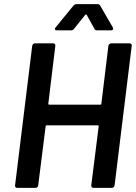

<svg xmlns="http://www.w3.org/2000/svg" viewBox="-20 -910 658 930"><path d="M519 -700H608Q613 -700 616 -696.5Q619 -693 618 -688L535 -12Q534 -7 530.5 -3.5Q527 0 522 0H433Q422 0 422 -12L458 -298Q458 -303 453 -303H206Q201 -303 201 -298L165 -12Q165 -7 161 -3.5Q157 0 152 0H63Q58 0 55 -3.5Q52 -7 53 -12L136 -688Q137 -693 140.5 -696.5Q144 -700 149 -700H238Q243 -700 246 -696.5Q249 -693 248 -688L214 -408Q214 -403 218 -403H466Q471 -403 471 -408L505 -688Q506 -693 510 -696.5Q514 -700 519 -700ZM246 -770Q246 -774 250 -778L336 -883Q342 -890 351 -890H453Q461 -890 465 -883L526 -778Q528 -774 528 -771Q528 -763 518 -763H450Q440 -763 437 -771L400 -838Q398 -840 396 -840Q394 -840 393 -838L339 -771Q334 -763 325 -763H256Q246 -763 246 -770Z"/></svg>

Font: Barlow SemiBold
Style: Italic
Weight: 600
Italic angle: -7°
Designer: Jeremy Tribby
Foundry: Tribby Type
Version: Version 1.408